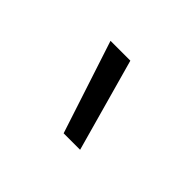

<svg xmlns="http://www.w3.org/2000/svg" viewBox="-72 -929 643 643"><g transform="rotate(45 250.0 -607.0)"><path d="M261 -442 153 -772H247L339 -442Z"/></g></svg>

Font: Iosevka
Style: Regular
Weight: 400
Monospace: yes
Designer: Belleve Invis
Foundry: Belleve Invis
Version: Version 33.2.3; ttfautohint (v1.8.4)